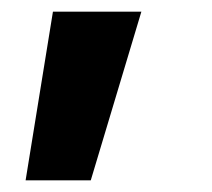

<svg xmlns="http://www.w3.org/2000/svg" viewBox="-20 -133 364 330"><path d="M136 177H24L71 -113H223Z"/></svg>

Font: SUITE Heavy
Style: Regular
Weight: 900
Designer: Sun
Foundry: Sun
Version: Version 2.040